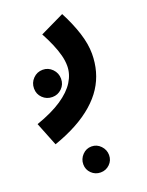

<svg xmlns="http://www.w3.org/2000/svg" viewBox="-189 -460 751 980"><g transform="rotate(-20 187.0 30.5)"><path d="M16 230 -35 102Q51 72 104.5 36Q158 0 183.5 -41Q209 -82 209 -126Q209 -154 201 -184.5Q193 -215 178.5 -249Q164 -283 144 -320L275 -383Q310 -316 329.5 -255Q349 -194 349 -141Q349 -92 336.5 -47Q324 -2 298.5 37.5Q273 77 233 112Q193 147 139 176.5Q85 206 16 230ZM84 -2Q53 -2 31.5 -23Q10 -44 10 -75Q10 -106 31.5 -128Q53 -150 84 -150Q114 -150 135.5 -128Q157 -106 157 -75Q157 -44 135.5 -23Q114 -2 84 -2ZM184 444Q155 444 134.5 424Q114 404 114 375Q114 346 134.5 324.5Q155 303 184 303Q213 303 233.5 324.5Q254 346 254 375Q254 404 233.5 424Q213 444 184 444Z"/></g></svg>

Font: Noto Sans
Style: Bold
Weight: 700
Designer: Monotype Design Team
Foundry: Monotype Imaging Inc.
Version: Version 2.000;GOOG;noto-source:20170915:90ef993387c0; ttfaut